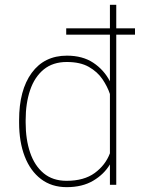

<svg xmlns="http://www.w3.org/2000/svg" viewBox="-20 -770 587 800"><path d="M59.6 -259.3V-269.5Q59.6 -394.5 112.1 -466.3Q164.6 -538.1 258.8 -538.1Q324.2 -538.1 368.7 -508.5Q413.1 -479 438 -431.2V-625.5H255.9V-651.9H438V-750H464.4V-651.9H542.5V-625.5H464.4V0H438V-85Q413.6 -43.9 368.4 -17.1Q323.2 9.8 257.8 9.8Q195.3 9.8 150.9 -23.9Q106.4 -57.6 83 -118.2Q59.6 -178.7 59.6 -259.3ZM86.9 -269.5V-259.3Q86.9 -189 105.5 -134.3Q124 -79.6 161.9 -48.1Q199.7 -16.6 257.3 -16.6Q330.1 -16.6 374.8 -49.3Q419.4 -82 438 -131.3V-378.4Q427.7 -409.2 407 -439.9Q386.2 -470.7 350.3 -491.2Q314.5 -511.7 258.3 -511.7Q200.2 -511.7 162.1 -480.5Q124 -449.2 105.5 -394.5Q86.9 -339.8 86.9 -269.5Z"/></svg>

Font: Vazirmatn UI Thin
Style: Regular
Weight: 100
Designer: Saber Rastikerdar
Foundry: Saber Rastikerdar
Version: Version 33.003